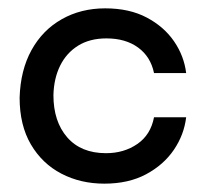

<svg xmlns="http://www.w3.org/2000/svg" viewBox="-20 -430 501 460"><path d="M230 10Q173 10 127 -14Q81 -38 54 -84Q27 -130 27 -196Q29 -262 55.5 -310Q82 -358 128 -384Q174 -410 232 -410Q290 -410 331.5 -388Q373 -366 397 -331Q421 -296 426 -255H349Q341 -294 311 -316Q281 -338 235 -338Q195 -338 167 -320.5Q139 -303 124 -272.5Q109 -242 108 -202Q108 -139 141 -101Q174 -63 234 -63Q277 -63 309 -85Q341 -107 349 -149H426Q421 -107 396.5 -71Q372 -35 330 -12.5Q288 10 230 10Z"/></svg>

Font: Darker Grotesque Light SemiBold
Style: Regular
Weight: 600
Version: Version 1.000;gftools[0.9.28]